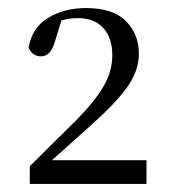

<svg xmlns="http://www.w3.org/2000/svg" viewBox="-20 -920 425 477"><path d="M54 -463V-507L171 -623Q216 -669 237.5 -706Q259 -743 259 -783Q259 -825 237 -850Q215 -875 173 -875Q158 -875 141.5 -871.5Q125 -868 107 -859L136 -880L118 -822Q112 -799 103 -789.5Q94 -780 82 -780Q61 -780 51 -801Q59 -851 99.5 -875.5Q140 -900 193 -900Q261 -900 293 -867.5Q325 -835 325 -787Q325 -744 296 -703.5Q267 -663 204 -607L89 -504L100 -532L102 -522H344V-463Z"/></svg>

Font: Noto Serif SC ExtraLight
Style: Regular
Weight: 400
Version: Version 2.002-H1;hotconv 1.1.0;makeotfexe 2.6.0